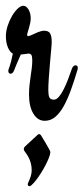

<svg xmlns="http://www.w3.org/2000/svg" viewBox="-32 -410 288 661"><path d="M234.9 -169.9Q223.6 -131.8 211.9 -99.6Q200.2 -67.4 187 -43.9Q173.8 -20.5 158 -7.3Q142.1 5.9 122.1 5.9Q97.7 5.9 82.8 -18.8Q67.9 -43.5 67.9 -84Q67.9 -101.6 69.6 -117.2Q71.3 -132.8 73.5 -147.5Q75.7 -162.1 77.4 -175.8Q79.1 -189.5 79.1 -202.6Q79.1 -216.8 75.7 -221.2Q72.3 -225.6 66.9 -225.6Q65.9 -225.6 64.9 -225.3Q64 -225.1 61.3 -224.9Q58.6 -224.6 53.5 -223.9Q48.3 -223.1 39.6 -222.2Q34.2 -210.4 30.8 -202.4Q27.3 -194.3 24.9 -188.5Q22.5 -182.6 20.8 -178.5Q19 -174.3 17.6 -169.9Q13.7 -160.6 10.7 -158.4Q7.8 -156.2 3.9 -156.2Q1 -156.2 -1.2 -158.7Q-3.4 -161.1 -3.4 -165.5Q-3.4 -168.5 -2 -172.6Q-0.5 -176.8 1.7 -183.3Q3.9 -189.9 6.6 -200.2Q9.3 -210.4 12.2 -225.6Q2.4 -230 -4.6 -246.3Q-11.7 -262.7 -11.7 -284.7Q-11.7 -302.7 -5.6 -321.3Q0.5 -339.8 9.5 -355.2Q18.6 -370.6 29.1 -380.4Q39.6 -390.1 47.9 -390.1Q58.6 -390.1 66.2 -377.2Q73.7 -364.3 73.7 -347.7Q73.7 -338.9 71.8 -329.8Q69.8 -320.8 67.6 -313.2Q65.4 -305.7 63.5 -299.6Q61.5 -293.5 61.5 -290Q61.5 -285.6 64.9 -285.6Q67.4 -285.6 73.7 -288.1L97.7 -298.8Q110.8 -304.2 120.1 -304.2Q135.7 -304.2 140.9 -294.4Q146 -284.7 146 -265.6Q146 -257.3 144 -236.6Q142.1 -215.8 139.9 -190.7Q137.7 -165.5 136 -140.6Q134.3 -115.7 134.3 -100.1Q134.3 -83 137.9 -75Q141.6 -66.9 153.8 -66.9Q162.6 -66.9 171.1 -77.1Q179.7 -87.4 187.5 -103Q195.3 -118.7 202.4 -137.2Q209.5 -155.8 215.3 -172.9Q219.7 -185.1 228 -185.1Q235.8 -185.1 235.8 -176.3Q235.8 -174.8 235.6 -173.3Q235.4 -171.9 234.9 -169.9ZM139.2 107.4Q141.1 110.4 141.1 113.8Q141.1 118.7 139.6 123.8Q138.2 128.9 135.7 134.8Q130.9 147 123.8 160.4Q116.7 173.8 108.6 186.5Q100.6 199.2 92.3 210Q84 220.7 76.7 227.1Q74.2 229 73 230Q71.8 231 68.8 231Q66.9 231 65.2 229.2Q63.5 227.5 63.5 225.1Q63.5 222.2 65.4 218.3Q70.8 206.5 74 196.3Q77.1 186 77.1 176.3Q77.1 162.6 74 151.4Q70.8 140.1 66.4 131.8Q62 123.5 58.1 118.4Q54.2 113.3 53.7 112.3Q49.8 106.9 49.8 103.5Q49.8 98.6 53.7 94.7L95.2 56.2Q97.7 54.2 98.9 53Q100.1 51.8 103 51.8Q106.4 51.8 109.4 56.2Q110.8 58.6 115.2 65.9Q119.6 73.2 124.8 81.8Q129.9 90.3 134 97.9Q138.2 105.5 139.2 107.4Z"/></svg>

Font: Engagement
Style: Regular
Weight: 400
Designer: Astigmatic (AOETI)
Foundry: Astigmatic (AOETI)
Version: Version 1.000